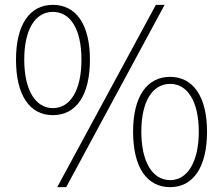

<svg xmlns="http://www.w3.org/2000/svg" viewBox="-20 -759 920 792"><path d="M198 -284C294 -284 351 -365 351 -513C351 -658 294 -739 198 -739C103 -739 46 -658 46 -513C46 -365 103 -284 198 -284ZM198 -313C126 -313 80 -388 80 -513C80 -638 126 -710 198 -710C271 -710 316 -638 316 -513C316 -388 271 -313 198 -313ZM216 13H253L659 -739H623ZM682 13C776 13 834 -68 834 -216C834 -361 776 -442 682 -442C586 -442 529 -361 529 -216C529 -68 586 13 682 13ZM682 -16C609 -16 563 -91 563 -216C563 -341 609 -413 682 -413C753 -413 800 -341 800 -216C800 -91 753 -16 682 -16Z"/></svg>

Font: Harano Aji Gothic CN ExtraLight
Style: Regular
Weight: 250
Foundry: Masamichi Hosoda
Version: HaranoAjiGothicCN-ExtraLight version 20230610;ttx 4.39.4